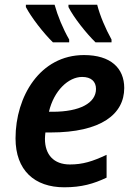

<svg xmlns="http://www.w3.org/2000/svg" viewBox="-20 -786 575 816"><path d="M386 -606H454V-618C428 -665 405 -719 393 -766H271V-756C293 -712 346 -645 386 -606ZM205 -606H274V-618C247 -665 225 -719 212 -766H90V-756C113 -712 165 -645 205 -606ZM253 10C327 10 378 -5 433 -31V-128C373 -100 332 -87 277 -87C208 -87 171 -129 171 -196C171 -205 172 -213 173 -223H195C410 -223 508 -301 508 -412C508 -496 451 -552 337 -552C150 -552 46 -376 46 -198C46 -62 127 10 253 10ZM204 -311H188C209 -401 271 -459 329 -459C367 -459 388 -440 388 -408C388 -348 319 -311 204 -311Z"/></svg>

Font: Noto Sans SemiBold
Style: Italic
Weight: 600
Italic angle: -12°
Designer: Monotype Design Team
Foundry: Monotype Imaging Inc.
Version: Version 2.013